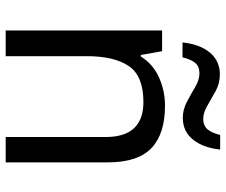

<svg xmlns="http://www.w3.org/2000/svg" viewBox="-78 -696 775 658"><g transform="rotate(90 309.0 -367.5)"><path d="M343 -546Q439 -546 488 -499.5Q537 -453 537 -349V0H450V-343Q450 -472 330 -472Q241 -472 207 -422Q173 -372 173 -278V0H85V-536H156L169 -463H174Q200 -505 246 -525.5Q292 -546 343 -546ZM126 -606Q132 -665 160.5 -699.5Q189 -734 236 -734Q266 -734 292.5 -719.5Q319 -705 343 -691Q367 -677 388 -677Q411 -677 423.5 -691.5Q436 -706 443 -735H493Q487 -677 459 -642Q431 -607 384 -607Q356 -607 329.5 -621Q303 -635 278.5 -649.5Q254 -664 232 -664Q208 -664 196 -649.5Q184 -635 177 -606Z"/></g></svg>

Font: Noto Sans Manichaean
Style: Regular
Weight: 400
Designer: Monotype Design Team
Foundry: Monotype Imaging Inc.
Version: Version 2.005; ttfautohint (v1.8.4.7-5d5b)